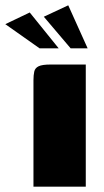

<svg xmlns="http://www.w3.org/2000/svg" viewBox="-77 -703 392 723"><path d="M49 0Q49 -100 49 -200.5Q49 -301 49 -401Q49 -420 52 -433.5Q55 -447 68.5 -453.5Q82 -460 113 -460H246V0ZM72 -521 -57 -612 35 -656 144 -521ZM189 -521 88 -640 180 -683 253 -521Z"/></svg>

Font: Genos Thin ExtraBold
Style: Regular
Weight: 800
Version: Version 1.010